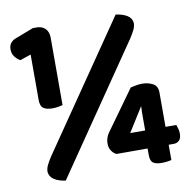

<svg xmlns="http://www.w3.org/2000/svg" viewBox="-73 -692 771 771"><g transform="rotate(-10 312.5 -306.0)"><path d="M83 -516 39 -501Q28 -506 17.5 -519Q7 -532 7 -550Q7 -566 15 -576Q23 -586 37 -591L110 -619H125Q148 -619 161 -605.5Q174 -592 174 -569V-294Q168 -292 156 -290Q144 -288 132 -288Q109 -288 96 -296.5Q83 -305 83 -331ZM480 -63H353Q341 -69 333 -81Q325 -93 325 -110Q325 -133 338 -152L456 -316Q466 -318 478 -320.5Q490 -323 504 -323Q527 -323 546.5 -313Q566 -303 566 -276V-136H610Q612 -130 615 -120.5Q618 -111 618 -100Q618 -80 609 -71.5Q600 -63 587 -63H566V-1Q560 1 548.5 2.5Q537 4 526 4Q503 4 491.5 -4Q480 -12 480 -36ZM483 -178Q483 -188 483 -203Q483 -218 484 -235L422 -136H483ZM447 -615Q476 -611 493.5 -600Q511 -589 513 -569Q513 -555 506 -541Q499 -527 488 -510L134 7Q105 3 87.5 -8.5Q70 -20 68 -40Q68 -54 75 -68Q82 -82 93 -99Z"/></g></svg>

Font: Baloo Thambi 2
Style: Bold
Weight: 700
Designer: Aadarsh Rajan and Ek Type
Foundry: Ek Type
Version: Version 1.640;hotconv 1.0.111;makeotfexe 2.5.65597; ttfautoh